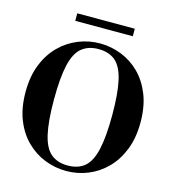

<svg xmlns="http://www.w3.org/2000/svg" viewBox="-119 -898 907 1012"><g transform="rotate(15 334.5 -392.0)"><path d="M335 17Q274 17 218 -5Q162 -27 117.5 -70.5Q73 -114 47 -179Q21 -244 21 -331Q21 -416 47 -481Q73 -546 117.5 -590Q162 -634 218.5 -656.5Q275 -679 335 -679Q395 -679 451.5 -657Q508 -635 552 -591.5Q596 -548 622 -483Q648 -418 648 -331Q648 -246 622 -181Q596 -116 552 -72Q508 -28 452 -5.5Q396 17 335 17ZM335 -13Q392 -13 427 -42.5Q462 -72 478 -142Q494 -212 494 -331Q494 -450 478 -519.5Q462 -589 427 -618.5Q392 -648 335 -648Q279 -648 243.5 -618.5Q208 -589 192 -519.5Q176 -450 176 -331Q176 -212 192 -142Q208 -72 243.5 -42.5Q279 -13 335 -13ZM177 -760V-801H491V-760Z"/></g></svg>

Font: DeepMind Serif Text
Style: Regular
Weight: 400
Designer: Frank Grießhammer / Modifications: Colophon Foundry
Foundry: Colophon Foundry
Version: Version 5.003; ttfautohint (v1.8.2)